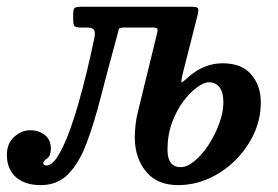

<svg xmlns="http://www.w3.org/2000/svg" viewBox="-62 -540 829 572"><path d="M348.5 -205.5 406 -441Q409 -452 406 -455Q403 -458 392.5 -458H308.5Q293 -458 291.8 -452.8Q290.5 -447.5 286.5 -432Q260 -335.5 239.2 -254.2Q218.5 -173 196 -113.5Q173.5 -54 141.2 -21.2Q109 11.5 59 11.5Q12 11.5 -14.8 -12.5Q-41.5 -36.5 -41.5 -78.5Q-41.5 -113 -19.5 -132.5Q2.5 -152 28 -152Q53.5 -152 71.5 -137.8Q89.5 -123.5 89.5 -98Q89.5 -75 78.2 -67.8Q67 -60.5 67 -54.5Q67 -47 76.5 -47Q92 -47 108.2 -71.5Q124.5 -96 140.2 -136.8Q156 -177.5 170.5 -227.8Q185 -278 197.5 -330.2Q210 -382.5 219.5 -428.5Q222.5 -445.5 217.5 -451.8Q212.5 -458 197 -458H179.5Q163.5 -458 159.8 -462.2Q156 -466.5 156 -483V-498.5Q156 -514 161.5 -517Q167 -520 181 -520H504.5Q524.5 -520 527.5 -515.8Q530.5 -511.5 526.5 -494.5L484 -327Q475 -291.5 480.2 -294.8Q485.5 -298 504 -314.5Q548.5 -351.5 601 -351.5Q657.5 -351.5 686.2 -318.5Q715 -285.5 715 -234.5Q715 -186 694.8 -142Q674.5 -98 639.8 -63.2Q605 -28.5 560.8 -8.5Q516.5 11.5 468.5 11.5Q406 11.5 372.8 -29.2Q339.5 -70 339.5 -131.5Q339.5 -147 341.8 -167.8Q344 -188.5 348.5 -205.5ZM437 -94Q437 -42 476 -42Q496 -42 518.2 -60.8Q540.5 -79.5 559.8 -109.2Q579 -139 591.2 -172.2Q603.5 -205.5 603.5 -235Q603.5 -265.5 591.8 -280.2Q580 -295 560 -295Q546 -295 525.5 -280.2Q505 -265.5 484.5 -238.5Q464 -211.5 450.5 -174.8Q437 -138 437 -94Z"/></svg>

Font: Besley* Narrow Medium
Style: Italic
Weight: 500
Width: 4
Italic angle: -13°
Designer: Owen Earl
Foundry: indestructible type*
Version: Version 3.000; ttfautohint (v1.8.3)